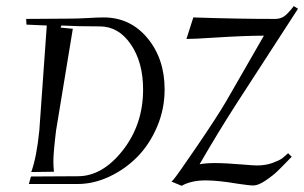

<svg xmlns="http://www.w3.org/2000/svg" viewBox="-20 -595 993 627"><path d="M540 -2 545.9 -7.8Q556.6 -19.5 623.5 -117.7Q690.4 -215.8 718.8 -264.6L841.8 -478.5Q778.3 -478.5 672.9 -471.7Q614.3 -467.8 588.9 -467.8L611.3 -538.1Q754.9 -533.2 877.9 -533.2Q895.5 -533.2 907.7 -541.5Q919.9 -549.8 939.5 -575.2L953.1 -566.4L750 -252.9Q693.4 -165 631.8 -58.6Q652.3 -62.5 682.6 -62.5Q715.8 -62.5 774.4 -57.6Q806.6 -54.7 819.3 -54.7Q847.7 -54.7 870.1 -63Q892.6 -71.3 900.9 -77.6Q909.2 -84 920.9 -94.7L932.6 -83Q930.7 -81.1 925.8 -76.2Q901.4 -50.8 886.2 -36.1Q871.1 -21.5 847.2 -5.4Q823.2 10.7 807.6 10.7Q793.9 10.7 755.9 4.9Q692.4 -5.9 651.4 -5.9Q604.5 -5.9 573.2 11.7ZM65.4 -533.2 210 -534.2Q232.4 -534.2 266.6 -536.1Q298.8 -538.1 318.4 -538.1Q405.3 -538.1 461.4 -470.7Q517.6 -403.3 517.6 -302.7Q517.6 -239.3 493.2 -181.6Q468.8 -124 429.2 -83.5Q389.6 -43 337.9 -18.6Q286.1 5.9 233.4 5.9H74.2L81.1 -18.6L234.4 -19.5Q314.5 -19.5 380.9 -104Q447.3 -188.5 447.3 -302.7Q447.3 -391.6 407.2 -450.2Q367.2 -508.8 305.7 -508.8Q231.4 -508.8 180.7 -511.7L177.7 -504.9L217.8 -501L163.1 -168.9Q154.3 -96.7 154.3 -67.4Q154.3 -52.7 156.2 -34.2L82 -33.2Q99.6 -81.1 108.4 -168.9L132.8 -511.7L66.4 -514.6Z"/></svg>

Font: Kleymisska
Style: Regular
Weight: 500
Italic angle: -8°
Designer: gluk
Foundry: gluk
Version: Version 0.298